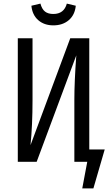

<svg xmlns="http://www.w3.org/2000/svg" viewBox="-20 -901 603 1069"><path d="M276.9 -759.8Q226.1 -759.8 192.9 -788.8Q159.7 -817.9 154.8 -869.1L205.1 -880.9Q213.4 -850.1 230.5 -836.7Q247.6 -823.2 276.9 -823.2Q336.4 -823.2 352.1 -880.9L401.9 -869.1Q397 -817.9 363 -788.8Q329.1 -759.8 276.9 -759.8ZM477.1 -68.8H563L500 147.9H438L465.8 0H394V-345.2Q394 -446.3 404.8 -592.8L184.1 0H79.1V-688H161.1V-341.8Q161.1 -206.1 149.9 -92.8L371.1 -688H477.1Z"/></svg>

Font: Fira Sans Compressed Book
Style: Regular
Weight: 350
Width: 1
Designer: Carrois Corporate & Edenspiekermann AG
Foundry: Carrois Corporate GbR & Edenspiekermann AG
Version: Version 4.203;PS 004.203;hotconv 1.0.88;makeotf.lib2.5.64775